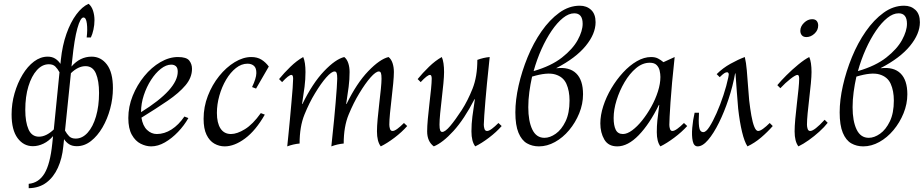

<svg xmlns="http://www.w3.org/2000/svg" viewBox="-20 -755 4859 1010"><path d="M153 14Q104 14 72.5 -28.5Q41 -71 41 -153Q41 -210 56.5 -264Q72 -318 98.5 -362Q125 -406 159 -431.5Q193 -457 231 -457Q254 -457 270.5 -446.5Q287 -436 298 -419L300 -440Q308 -516 329.5 -577Q351 -638 381.5 -679Q412 -720 446 -735Q462 -722 469.5 -698.5Q477 -675 477 -649Q477 -624 471.5 -599Q466 -574 458 -558H436Q441 -599 437 -631Q433 -663 419 -663Q403 -663 387 -606Q371 -549 360 -440L356 -405Q401 -457 462 -457Q511 -457 542.5 -415.5Q574 -374 574 -291Q574 -237 559.5 -183Q545 -129 519 -84.5Q493 -40 458.5 -13Q424 14 384 14Q360 14 344 4Q328 -6 317 -23L313 15Q307 78 284.5 127.5Q262 177 224 205.5Q186 234 131 235V212Q184 207 214 157.5Q244 108 255 0L259 -39Q237 -13 209 0.5Q181 14 153 14ZM113 -177Q113 -113 130 -74.5Q147 -36 185 -36Q223 -36 263 -74L293 -375Q283 -393 271 -405Q259 -417 237 -417Q202 -417 174 -386Q146 -355 129.5 -301Q113 -247 113 -177ZM430 -407Q391 -407 353 -370L322 -68Q332 -50 344 -38Q356 -26 378 -26Q413 -26 441 -57Q469 -88 485 -142.5Q501 -197 501 -266Q501 -330 484.5 -368.5Q468 -407 430 -407Z M775 15Q748 15 720 1Q692 -13 673.5 -46Q655 -79 655 -134Q655 -194 678 -251Q701 -308 739 -354.5Q777 -401 823.5 -428Q870 -455 916 -455Q961 -455 975.5 -436.5Q990 -418 990 -393Q990 -347 956 -306.5Q922 -266 862 -225Q802 -184 724 -136Q731 -93 753.5 -71.5Q776 -50 805 -50Q845 -50 882.5 -74Q920 -98 950 -142L971 -134Q949 -95 916.5 -61Q884 -27 847.5 -6Q811 15 775 15ZM722 -166Q722 -164 722 -165Q915 -285 915 -378Q915 -398 905.5 -406.5Q896 -415 881 -415Q854 -415 826 -393Q798 -371 774.5 -334.5Q751 -298 736.5 -254Q722 -210 722 -166Z M1162 15Q1133 15 1107.5 0.5Q1082 -14 1066.5 -46Q1051 -78 1051 -130Q1051 -193 1073.5 -251Q1096 -309 1133 -355Q1170 -401 1214.5 -428Q1259 -455 1302 -455Q1333 -455 1355 -441.5Q1377 -428 1394 -405L1327 -289L1306 -297Q1328 -343 1328.5 -370Q1329 -397 1316 -408.5Q1303 -420 1282 -420Q1250 -420 1221 -397Q1192 -374 1169.5 -336Q1147 -298 1134 -252Q1121 -206 1121 -161Q1121 -108 1140 -79Q1159 -50 1195 -50Q1227 -50 1268.5 -75.5Q1310 -101 1352 -160L1373 -152Q1325 -68 1269 -26.5Q1213 15 1162 15Z M1491 15Q1493 -6 1497 -43.5Q1501 -81 1505 -126Q1509 -171 1513 -214.5Q1517 -258 1519.5 -292Q1522 -326 1522 -341Q1522 -361 1513 -361Q1499 -361 1464 -323L1448 -339Q1474 -371 1507.5 -403.5Q1541 -436 1575 -455Q1581 -442 1584 -421.5Q1587 -401 1587 -376Q1587 -337 1582 -298Q1577 -259 1569 -208H1571Q1624 -317 1684.5 -380.5Q1745 -444 1791 -455Q1805 -444 1812 -423Q1819 -402 1819 -376Q1819 -337 1814 -298Q1809 -259 1801 -208H1803Q1856 -317 1917 -380.5Q1978 -444 2024 -455Q2038 -444 2045 -423Q2052 -402 2052 -376Q2052 -354 2048.5 -316.5Q2045 -279 2040 -237.5Q2035 -196 2031.5 -159Q2028 -122 2028 -99Q2028 -88 2031.5 -77Q2035 -66 2045 -66Q2055 -66 2070.5 -77.5Q2086 -89 2105 -108L2122 -92Q2094 -60 2055 -30.5Q2016 -1 1983 15Q1963 -11 1963 -64Q1963 -90 1966.5 -129Q1970 -168 1975 -210Q1980 -252 1983.5 -287Q1987 -322 1987 -341Q1987 -362 1984 -370.5Q1981 -379 1973 -379Q1957 -379 1929.5 -348Q1902 -317 1870 -264Q1840 -215 1814 -152Q1788 -89 1788 0Q1755 3 1723 15Q1725 -6 1729 -43.5Q1733 -81 1737.5 -126Q1742 -171 1745.5 -214.5Q1749 -258 1751.5 -292Q1754 -326 1754 -341Q1754 -362 1751 -370.5Q1748 -379 1740 -379Q1724 -379 1696.5 -348Q1669 -317 1637 -264Q1607 -215 1581.5 -152Q1556 -89 1556 0Q1523 3 1491 15Z M2262 15Q2227 -11 2227 -64Q2227 -90 2230.5 -129Q2234 -168 2239 -210Q2244 -252 2247.5 -287Q2251 -322 2251 -341Q2251 -361 2242 -361Q2228 -361 2193 -323L2177 -339Q2203 -371 2236.5 -403.5Q2270 -436 2304 -455Q2310 -442 2313 -421.5Q2316 -401 2316 -376Q2316 -354 2312.5 -316.5Q2309 -279 2304 -237.5Q2299 -196 2295.5 -159Q2292 -122 2292 -99Q2292 -78 2295.5 -69.5Q2299 -61 2306 -61Q2322 -61 2348.5 -92.5Q2375 -124 2409 -176Q2441 -226 2466 -289Q2491 -352 2491 -440Q2523 -452 2556 -455Q2554 -434 2550 -396.5Q2546 -359 2541.5 -314Q2537 -269 2533.5 -225.5Q2530 -182 2527.5 -148Q2525 -114 2525 -99Q2525 -88 2528.5 -77Q2532 -66 2542 -66Q2552 -66 2567.5 -77.5Q2583 -89 2602 -108L2619 -92Q2591 -60 2552 -30.5Q2513 -1 2480 15Q2460 -11 2460 -64Q2460 -103 2465 -142Q2470 -181 2478 -233H2476Q2422 -128 2365.5 -66Q2309 -4 2262 15Z M2907 -396Q2975 -404 3011 -369Q3047 -334 3047 -259Q3047 -208 3027 -159Q3007 -110 2974 -70.5Q2941 -31 2899.5 -8Q2858 15 2815 15Q2780 15 2752 -1Q2724 -17 2707.5 -56.5Q2691 -96 2691 -164Q2691 -229 2708 -304.5Q2725 -380 2755.5 -454.5Q2786 -529 2828.5 -590Q2871 -651 2922 -688Q2973 -725 3030 -725Q3066 -725 3089.5 -703Q3113 -681 3113 -638Q3113 -577 3061 -513.5Q3009 -450 2907 -397ZM3001 -685Q2972 -685 2941.5 -660.5Q2911 -636 2882 -593.5Q2853 -551 2828.5 -496.5Q2804 -442 2787 -381Q2880 -408 2936.5 -452.5Q2993 -497 3019 -544.5Q3045 -592 3045 -630Q3045 -685 3001 -685ZM2844 -30Q2873 -30 2903.5 -51.5Q2934 -73 2955 -116.5Q2976 -160 2976 -226Q2976 -277 2959.5 -314Q2943 -351 2900.5 -363.5Q2858 -376 2779 -352Q2770 -312 2764.5 -271Q2759 -230 2759 -191Q2759 -118 2780 -74Q2801 -30 2844 -30Z M3227 15Q3180 15 3159 -21Q3138 -57 3138 -106Q3138 -149 3153.5 -197Q3169 -245 3196 -290.5Q3223 -336 3257.5 -373.5Q3292 -411 3330 -433Q3368 -455 3405 -455Q3427 -455 3442 -447Q3457 -439 3470 -428L3529 -455Q3513 -307 3507 -216Q3501 -125 3501 -98Q3501 -87 3504.5 -76.5Q3508 -66 3517 -66Q3527 -66 3543 -77.5Q3559 -89 3578 -108L3595 -92Q3566 -60 3526.5 -30.5Q3487 -1 3454 15Q3435 -10 3435 -60Q3435 -92 3438 -121.5Q3441 -151 3448 -203H3446Q3397 -103 3340 -44Q3283 15 3227 15ZM3257 -50Q3279 -50 3305.5 -69.5Q3332 -89 3358 -121.5Q3384 -154 3406 -193.5Q3428 -233 3441 -274Q3454 -315 3454 -350Q3454 -366 3450 -383.5Q3446 -401 3434 -413Q3422 -425 3398 -425Q3360 -425 3326 -396.5Q3292 -368 3265.5 -323Q3239 -278 3223.5 -228Q3208 -178 3208 -134Q3208 -95 3219 -72.5Q3230 -50 3257 -50Z M4029 -108 4045 -92Q4017 -60 3983.5 -31.5Q3950 -3 3912 15Q3896 -9 3883.5 -61Q3871 -113 3863 -184Q3859 -225 3856 -272Q3853 -319 3849 -369H3847Q3835 -302 3812.5 -234Q3790 -166 3762 -109.5Q3734 -53 3705 -19Q3676 15 3650 15Q3630 15 3624 -13Q3618 -41 3621.5 -82.5Q3625 -124 3634 -162H3657Q3654 -117 3657.5 -88.5Q3661 -60 3680 -60Q3694 -60 3712 -88Q3730 -116 3749.5 -160Q3769 -204 3785.5 -254Q3802 -304 3811 -347Q3815 -364 3812.5 -369.5Q3810 -375 3805 -375Q3798 -375 3789.5 -369.5Q3781 -364 3766 -349L3750 -365Q3782 -397 3822.5 -419.5Q3863 -442 3898 -455Q3905 -426 3908.5 -385Q3912 -344 3915 -302Q3918 -260 3921 -227Q3926 -184 3932.5 -147Q3939 -110 3948 -88Q3957 -66 3968 -66Q3978 -66 3994 -77.5Q4010 -89 4029 -108Z M4180 15Q4160 -11 4160 -64Q4160 -90 4163.5 -129Q4167 -168 4172 -210Q4177 -252 4180.5 -287Q4184 -322 4184 -341Q4184 -361 4175 -361Q4165 -361 4138 -340Q4111 -319 4085 -291L4069 -307Q4087 -329 4117 -359Q4147 -389 4180 -416Q4213 -443 4237 -455Q4243 -442 4246 -421.5Q4249 -401 4249 -376Q4249 -354 4245.5 -316.5Q4242 -279 4237 -237.5Q4232 -196 4228.5 -159Q4225 -122 4225 -99Q4225 -88 4228.5 -77Q4232 -66 4242 -66Q4264 -66 4318 -125L4334 -109Q4317 -87 4290 -62.5Q4263 -38 4234 -17.5Q4205 3 4180 15ZM4222 -560Q4206 -560 4198 -569.5Q4190 -579 4190 -593Q4190 -616 4209.5 -635Q4229 -654 4252 -654Q4269 -654 4276.5 -644.5Q4284 -635 4284 -621Q4284 -596 4264.5 -578Q4245 -560 4222 -560Z M4613 -396Q4681 -404 4717 -369Q4753 -334 4753 -259Q4753 -208 4733 -159Q4713 -110 4680 -70.5Q4647 -31 4605.5 -8Q4564 15 4521 15Q4486 15 4458 -1Q4430 -17 4413.5 -56.5Q4397 -96 4397 -164Q4397 -229 4414 -304.5Q4431 -380 4461.5 -454.5Q4492 -529 4534.5 -590Q4577 -651 4628 -688Q4679 -725 4736 -725Q4772 -725 4795.5 -703Q4819 -681 4819 -638Q4819 -577 4767 -513.5Q4715 -450 4613 -397ZM4707 -685Q4678 -685 4647.5 -660.5Q4617 -636 4588 -593.5Q4559 -551 4534.5 -496.5Q4510 -442 4493 -381Q4586 -408 4642.5 -452.5Q4699 -497 4725 -544.5Q4751 -592 4751 -630Q4751 -685 4707 -685ZM4550 -30Q4579 -30 4609.5 -51.5Q4640 -73 4661 -116.5Q4682 -160 4682 -226Q4682 -277 4665.5 -314Q4649 -351 4606.5 -363.5Q4564 -376 4485 -352Q4476 -312 4470.5 -271Q4465 -230 4465 -191Q4465 -118 4486 -74Q4507 -30 4550 -30Z"/></svg>

Font: Bona Nova
Style: Italic
Weight: 400
Italic angle: -4°
Designer: Mateusz Machalski
Foundry: Capitalics
Version: Version 4.001; ttfautohint (v1.8.3)